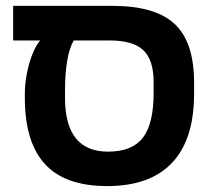

<svg xmlns="http://www.w3.org/2000/svg" viewBox="-20 -626 738 656"><path d="M64.9 -306.2Q64.9 -338.4 71.5 -373.3Q78.1 -408.2 89.8 -438.7Q101.6 -469.2 117.2 -487.8H24.9V-606H363.8Q510.7 -606 576.9 -543.9Q643.1 -481.9 643.1 -344.2V-305.2Q643.1 -149.4 567.9 -69.8Q492.7 9.8 346.2 9.8Q202.6 9.8 133.8 -65.2Q64.9 -140.1 64.9 -291ZM231.9 -487.8Q202.1 -436 202.1 -314V-292Q202.1 -107.9 349.1 -107.9Q431.2 -107.9 468 -155.3Q504.9 -202.6 504.9 -309.1V-345.2Q504.9 -421.4 469.5 -454.6Q434.1 -487.8 354 -487.8Z"/></svg>

Font: Arimo
Style: Bold
Weight: 700
Designer: Steve Matteson
Foundry: Monotype Imaging Inc.
Version: Version 1.33